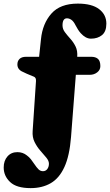

<svg xmlns="http://www.w3.org/2000/svg" viewBox="-62 -772 595 1038"><path d="M355.5 -465H431Q455 -465 467.8 -453.5Q480.5 -442 480.5 -414.5Q480.5 -394 463.5 -380.8Q446.5 -367.5 423 -367.5H348L322 -31Q314 70.5 286.2 131Q258.5 191.5 212.5 218.2Q166.5 245 103.5 245Q27.5 245 -7.2 212.2Q-42 179.5 -42 133.5Q-42 97 -21.8 73.8Q-1.5 50.5 32 50.5Q61.5 50.5 83 68Q95.5 77 105 89Q114.5 101 123 114Q136 133.5 146.2 143.5Q156.5 153.5 170.5 153.5Q185 153.5 193.8 141.8Q202.5 130 202.5 113Q202.5 97 188.2 80Q174 63 156 42.5Q138 22 125 -4Q112 -30 114.5 -63.5L132.5 -333Q134 -351.5 122.2 -357Q110.5 -362.5 82.5 -373.5L62.5 -383Q32 -395.5 32 -423.5Q32 -442.5 44 -453.8Q56 -465 79 -465H149.5L159.5 -560Q168 -644.5 215.8 -698.5Q263.5 -752.5 358.5 -752.5Q435 -752.5 474 -722.5Q513 -692.5 513 -644Q513 -601.5 489.5 -582.2Q466 -563 429.5 -563Q401 -563 374.5 -592.5Q366.5 -601.5 359.5 -612.5Q352.5 -623.5 346 -636Q336 -656.5 324 -664.8Q312 -673 300 -673Q276 -673 276 -635Q276 -615 289 -597.8Q302 -580.5 318.5 -562.2Q335 -544 346.5 -520.8Q358 -497.5 355.5 -465Z"/></svg>

Font: Fraunces 144pt SuperSoft Black
Style: Regular
Weight: 900
Version: Version 1.000;[b76b70a41]